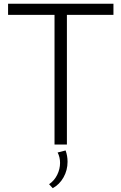

<svg xmlns="http://www.w3.org/2000/svg" viewBox="-20 -752 632 999"><path d="M328.1 0H263.7V-674.8H22V-732.4H570.3V-674.8H328.1ZM254.4 227.1 235.4 206.5Q262.7 188 277.6 157.7Q292.5 127.4 292.5 95.7Q292.5 65.9 279.8 41.5L321.3 30.8Q331.5 58.6 331.5 89.8Q331.5 133.8 310.5 170.9Q289.6 208 254.4 227.1Z"/></svg>

Font: Kumbh Sans Light
Style: Regular
Weight: 300
Version: Version 1.004